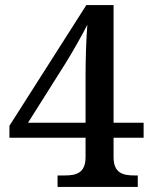

<svg xmlns="http://www.w3.org/2000/svg" viewBox="-20 -734 601 754"><path d="M206 0H521V-45H508C463 -45 426 -54 426 -117V-193H544V-252H426V-714H319L17 -240V-193H316V-117C316 -54 279 -45 234 -45H206ZM90 -252 237 -485C258 -518 310 -609 323 -637C318 -575 316 -492 316 -434V-252Z"/></svg>

Font: Noto Serif Devanagari Medium
Style: Regular
Weight: 500
Designer: Universal Thirst, Indian Type Foundry and the Monotype Design Team
Foundry: Monotype Imaging Inc.
Version: Version 2.004